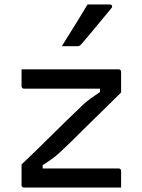

<svg xmlns="http://www.w3.org/2000/svg" viewBox="-20 -844 640 864"><path d="M77 -532H514Q518 -532 520 -530.5Q522 -529 523.5 -527Q525 -525 525 -521V-428Q492 -395 461.5 -365Q431 -335 402.5 -307.5Q374 -280 348 -254Q322 -228 296.5 -203Q271 -178 246 -155Q228 -139 210.5 -126.5Q193 -114 172 -101V-86H514Q519 -86 522 -83Q525 -80 525 -75V0H88Q85 0 82.5 -1.5Q80 -3 78.5 -5Q77 -7 77 -11V-104Q134 -158 182 -205.5Q230 -253 273 -295Q316 -337 356 -375Q374 -391 391 -403Q408 -415 430 -430V-445H88Q85 -445 82.5 -446.5Q80 -448 78.5 -450.5Q77 -453 77 -456ZM374 -824H474Q482 -824 484 -818Q486 -812 481 -807Q457 -778 436.5 -753Q416 -728 395 -703Q374 -678 345 -644Q343 -641 338.5 -638.5Q334 -636 328 -636H258Q277 -666 296.5 -697.5Q316 -729 335.5 -760.5Q355 -792 374 -824Z"/></svg>

Font: Code D OnePiece
Style: Regular
Weight: 400
Version: Version 1.085; ttfautohint (v1.8.4.7-5d5b);Nerd Fonts 3.0.2